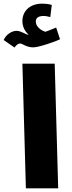

<svg xmlns="http://www.w3.org/2000/svg" viewBox="-65 -1026 393 1046"><path d="M14 -767C25 -782 34 -789 45 -789C57 -789 78 -768 116 -768C148 -768 243 -802 262 -812L241 -876C222 -869 205 -860 182 -853C159 -860 130 -880 130 -909C130 -929 145 -939 173 -939C186 -939 196 -936 209 -933L217 -999C202 -1004 184 -1006 163 -1006C101 -1006 57 -968 57 -911C57 -882 70 -855 91 -837H89C75 -837 51 -858 25 -858C3 -858 -30 -842 -45 -808ZM76 0H252L233 -679H57Z"/></svg>

Font: Noto Sans Arabic UI Cn Bk
Style: Regular
Weight: 900
Width: 3
Designer: Monotype Design Team, Nadine Chahine and Nizar Qandah
Foundry: Monotype Imaging Inc.
Version: Version 2.010